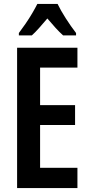

<svg xmlns="http://www.w3.org/2000/svg" viewBox="-20 -957 458 977"><path d="M374 0H67V-714H374V-613H184V-422H362V-321H184V-103H374ZM273 -937Q289 -904 314.5 -864Q340 -824 367 -789V-777H301Q282 -794 262.5 -815.5Q243 -837 221 -863Q199 -837 178.5 -814Q158 -791 142 -777H76V-789Q92 -810 110.5 -837Q129 -864 144.5 -890.5Q160 -917 170 -937Z"/></svg>

Font: Noto Sans Ethiopic ExtraCondensed SemiBold
Style: Regular
Weight: 600
Width: 2
Designer: Monotype Design Team
Foundry: Monotype Imaging Inc.
Version: Version 2.102; ttfautohint (v1.8.4.7-5d5b)